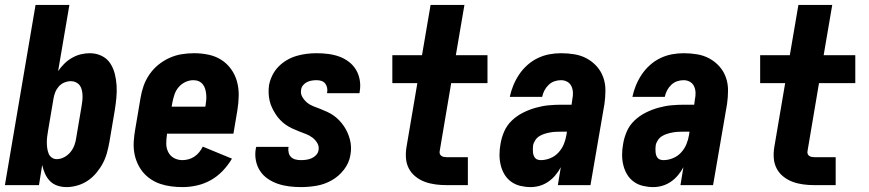

<svg xmlns="http://www.w3.org/2000/svg" viewBox="-22 -755 3542 783"><path d="M249 8Q230 8 212 2Q194 -4 181.5 -17Q169 -30 161.5 -47Q154 -64 150 -82L137 0H-2L123 -735H261L215 -465Q226 -481 240 -495Q254 -509 271.5 -519Q289 -529 307.5 -533.5Q326 -538 344 -538Q370 -538 392 -527.5Q414 -517 427 -497.5Q440 -478 446 -454.5Q452 -431 453.5 -406Q455 -381 452.5 -355.5Q450 -330 446 -305L424 -175Q420 -153 414 -131Q408 -109 397 -88.5Q386 -68 370.5 -49.5Q355 -31 335.5 -18Q316 -5 293.5 1.5Q271 8 249 8ZM209 -106Q225 -106 240 -114Q255 -122 265.5 -135Q276 -148 281.5 -163Q287 -178 289 -194L311 -324Q313 -335 314 -346Q315 -357 314.5 -367.5Q314 -378 311.5 -388.5Q309 -399 303 -407Q297 -415 287.5 -419.5Q278 -424 267 -424Q254 -424 240.5 -418.5Q227 -413 217.5 -402Q208 -391 203 -378Q198 -365 196 -352L174 -222Q172 -210 170.5 -198.5Q169 -187 169 -175Q169 -163 170.5 -151.5Q172 -140 176 -129.5Q180 -119 189 -112.5Q198 -106 209 -106Z M722 8Q699 8 676 5Q653 2 632 -5Q611 -12 592.5 -24.5Q574 -37 560.5 -53.5Q547 -70 538 -90.5Q529 -111 525.5 -133Q522 -155 523.5 -178.5Q525 -202 529 -225L551 -355Q555 -380 563.5 -404.5Q572 -429 587.5 -451.5Q603 -474 624 -491Q645 -508 669.5 -519Q694 -530 719.5 -534Q745 -538 770 -538Q799 -538 828 -532Q857 -526 880.5 -511Q904 -496 920.5 -473Q937 -450 944.5 -422.5Q952 -395 951.5 -365Q951 -335 946 -305L930 -210H659V-207Q656 -188 656 -169.5Q656 -151 664 -135Q672 -119 687.5 -110.5Q703 -102 722 -102Q734 -102 747 -105.5Q760 -109 771 -116.5Q782 -124 790.5 -134.5Q799 -145 805 -157L924 -108Q908 -81 886 -58Q864 -35 837 -20Q810 -5 780.5 1.5Q751 8 722 8ZM678 -320H815L816 -323Q818 -335 819 -346.5Q820 -358 819 -369.5Q818 -381 815 -391.5Q812 -402 805.5 -410.5Q799 -419 789 -423.5Q779 -428 767 -428Q750 -428 734 -420.5Q718 -413 706.5 -399.5Q695 -386 689.5 -369.5Q684 -353 681 -337Z M1205 8Q1181 8 1157 5Q1133 2 1111 -5.5Q1089 -13 1070 -26Q1051 -39 1038.5 -58Q1026 -77 1021.5 -100.5Q1017 -124 1021 -148Q1022 -150 1022 -152Q1022 -154 1023 -156H1155Q1155 -155 1155 -154.5Q1155 -154 1154 -153Q1153 -142 1155.5 -131.5Q1158 -121 1165.5 -114Q1173 -107 1183.5 -104.5Q1194 -102 1205 -102Q1216 -102 1227 -103.5Q1238 -105 1248.5 -109.5Q1259 -114 1267 -122.5Q1275 -131 1277 -142Q1280 -158 1272 -171.5Q1264 -185 1252 -194Q1240 -203 1225.5 -208.5Q1211 -214 1197 -219.5Q1183 -225 1169 -231.5Q1155 -238 1143 -246.5Q1131 -255 1120.5 -266Q1110 -277 1102 -289.5Q1094 -302 1087.5 -315.5Q1081 -329 1077.5 -344.5Q1074 -360 1073.5 -375.5Q1073 -391 1075 -407Q1079 -428 1088.5 -447.5Q1098 -467 1113.5 -483Q1129 -499 1148 -510Q1167 -521 1187.5 -527Q1208 -533 1228.5 -535.5Q1249 -538 1269 -538Q1293 -538 1316.5 -535Q1340 -532 1361 -524.5Q1382 -517 1400 -503.5Q1418 -490 1429.5 -471Q1441 -452 1445 -429Q1449 -406 1445 -382Q1445 -381 1444.5 -379Q1444 -377 1444 -375H1312Q1312 -375 1312 -376Q1312 -377 1312 -377Q1314 -387 1312 -397Q1310 -407 1304 -414.5Q1298 -422 1289 -425Q1280 -428 1269 -428Q1260 -428 1250 -426.5Q1240 -425 1230.5 -420.5Q1221 -416 1214 -407.5Q1207 -399 1206 -389Q1203 -373 1211 -359.5Q1219 -346 1230.5 -336.5Q1242 -327 1256.5 -321.5Q1271 -316 1285 -310.5Q1299 -305 1313 -298.5Q1327 -292 1339 -283.5Q1351 -275 1361.5 -264Q1372 -253 1380.5 -240.5Q1389 -228 1395 -214.5Q1401 -201 1405 -186Q1409 -171 1409.5 -155Q1410 -139 1407 -123Q1402 -91 1381 -63.5Q1360 -36 1330.5 -19.5Q1301 -3 1269 2.5Q1237 8 1205 8Z M1800 0Q1776 0 1753.5 -3Q1731 -6 1710.5 -13.5Q1690 -21 1672.5 -35Q1655 -49 1645 -68.5Q1635 -88 1633.5 -111Q1632 -134 1636 -157L1680 -416H1578V-530H1699L1734 -735H1872L1837 -530H1966V-416H1818L1771 -138Q1770 -132 1772 -127Q1774 -122 1778.5 -119Q1783 -116 1788.5 -115Q1794 -114 1800 -114H1886V0Z M2142 8Q2121 8 2100 3Q2079 -2 2062.5 -14Q2046 -26 2035.5 -43.5Q2025 -61 2020 -81.5Q2015 -102 2015 -123.5Q2015 -145 2019 -167Q2023 -193 2034 -218.5Q2045 -244 2065.5 -263.5Q2086 -283 2111 -295.5Q2136 -308 2162.5 -315.5Q2189 -323 2215 -325.5Q2241 -328 2267 -328H2309L2312 -350Q2315 -364 2314.5 -377.5Q2314 -391 2308.5 -403Q2303 -415 2291.5 -421.5Q2280 -428 2266 -428Q2252 -428 2239 -423.5Q2226 -419 2215.5 -409Q2205 -399 2198.5 -386.5Q2192 -374 2189 -360H2057Q2062 -384 2071.5 -407Q2081 -430 2095 -451Q2109 -472 2128.5 -489.5Q2148 -507 2171 -518Q2194 -529 2218 -533.5Q2242 -538 2266 -538Q2294 -538 2321 -533.5Q2348 -529 2371 -516.5Q2394 -504 2411.5 -484.5Q2429 -465 2438 -440Q2447 -415 2447 -387Q2447 -359 2443 -331L2386 0H2253L2265 -73Q2256 -56 2243 -40.5Q2230 -25 2214 -14Q2198 -3 2179.5 2.5Q2161 8 2142 8ZM2184 -102Q2203 -102 2222.5 -110Q2242 -118 2256 -133.5Q2270 -149 2277.5 -167.5Q2285 -186 2288 -205L2290 -218H2267Q2256 -218 2244.5 -217.5Q2233 -217 2222 -215Q2211 -213 2199.5 -209.5Q2188 -206 2178 -200Q2168 -194 2161 -183.5Q2154 -173 2152 -162Q2151 -155 2151 -148.5Q2151 -142 2151.5 -135Q2152 -128 2154 -122Q2156 -116 2160 -111Q2164 -106 2170.5 -104Q2177 -102 2184 -102Z M2642 8Q2621 8 2600 3Q2579 -2 2562.5 -14Q2546 -26 2535.5 -43.5Q2525 -61 2520 -81.5Q2515 -102 2515 -123.5Q2515 -145 2519 -167Q2523 -193 2534 -218.5Q2545 -244 2565.5 -263.5Q2586 -283 2611 -295.5Q2636 -308 2662.5 -315.5Q2689 -323 2715 -325.5Q2741 -328 2767 -328H2809L2812 -350Q2815 -364 2814.5 -377.5Q2814 -391 2808.5 -403Q2803 -415 2791.5 -421.5Q2780 -428 2766 -428Q2752 -428 2739 -423.5Q2726 -419 2715.5 -409Q2705 -399 2698.5 -386.5Q2692 -374 2689 -360H2557Q2562 -384 2571.5 -407Q2581 -430 2595 -451Q2609 -472 2628.5 -489.5Q2648 -507 2671 -518Q2694 -529 2718 -533.5Q2742 -538 2766 -538Q2794 -538 2821 -533.5Q2848 -529 2871 -516.5Q2894 -504 2911.5 -484.5Q2929 -465 2938 -440Q2947 -415 2947 -387Q2947 -359 2943 -331L2886 0H2753L2765 -73Q2756 -56 2743 -40.5Q2730 -25 2714 -14Q2698 -3 2679.5 2.5Q2661 8 2642 8ZM2684 -102Q2703 -102 2722.5 -110Q2742 -118 2756 -133.5Q2770 -149 2777.5 -167.5Q2785 -186 2788 -205L2790 -218H2767Q2756 -218 2744.5 -217.5Q2733 -217 2722 -215Q2711 -213 2699.5 -209.5Q2688 -206 2678 -200Q2668 -194 2661 -183.5Q2654 -173 2652 -162Q2651 -155 2651 -148.5Q2651 -142 2651.5 -135Q2652 -128 2654 -122Q2656 -116 2660 -111Q2664 -106 2670.5 -104Q2677 -102 2684 -102Z M3300 0Q3276 0 3253.5 -3Q3231 -6 3210.5 -13.5Q3190 -21 3172.5 -35Q3155 -49 3145 -68.5Q3135 -88 3133.5 -111Q3132 -134 3136 -157L3180 -416H3078V-530H3199L3234 -735H3372L3337 -530H3466V-416H3318L3271 -138Q3270 -132 3272 -127Q3274 -122 3278.5 -119Q3283 -116 3288.5 -115Q3294 -114 3300 -114H3386V0Z"/></svg>

Font: iosevka_custom_sans_ss08 Heavy
Style: Italic
Weight: 900
Italic angle: -10°
Designer: Belleve Invis
Foundry: Belleve Invis
Version: Version 10.3.0; ttfautohint (v1.8.3)